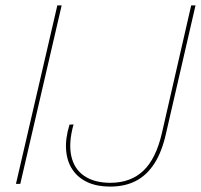

<svg xmlns="http://www.w3.org/2000/svg" viewBox="-20 -680 743 710"><path d="M208 -660 55 0H39L192 -660ZM387 10Q339 10 304 -6Q269 -22 248.5 -52Q228 -82 224.5 -124.5Q221 -167 237 -219L252 -220Q233 -152 243.5 -103.5Q254 -55 291.5 -29.5Q329 -4 388 -4Q463 -4 510 -48.5Q557 -93 579 -189L687 -660H703L594 -187Q579 -119 551 -75.5Q523 -32 482.5 -11Q442 10 387 10Z"/></svg>

Font: Work Sans Thin
Style: Italic
Weight: 250
Italic angle: -13°
Designer: Wei Huang
Foundry: Wei Huang
Version: Version 2.012